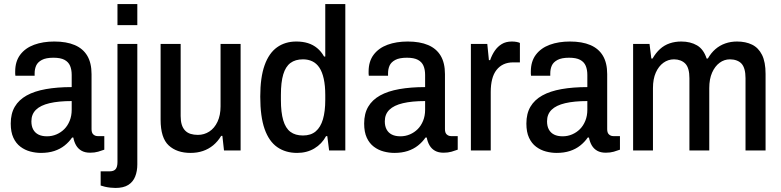

<svg xmlns="http://www.w3.org/2000/svg" viewBox="-20 -743 3856 948"><path d="M182 12Q156 12 129.5 5Q103 -2 81 -18.5Q59 -35 46 -63Q33 -91 33 -133Q33 -182 53 -216Q73 -250 111.5 -271.5Q150 -293 206.5 -303Q263 -313 334 -313V-373Q334 -399 326 -418Q318 -437 298.5 -447.5Q279 -458 244 -458Q207 -458 186.5 -447Q166 -436 158.5 -419Q151 -402 151 -381V-369H56Q55 -374 55 -379Q55 -384 55 -390Q55 -440 80 -473Q105 -506 148.5 -522Q192 -538 248 -538Q308 -538 349 -520.5Q390 -503 411 -467.5Q432 -432 432 -377V-105Q432 -87 441 -79Q450 -71 462 -71H495V-4Q482 1 464.5 6Q447 11 425 11Q400 11 383 1.5Q366 -8 356 -25Q346 -42 342 -64H336Q321 -42 299 -24.5Q277 -7 248 2.5Q219 12 182 12ZM212 -70Q237 -70 259 -79.5Q281 -89 297.5 -105.5Q314 -122 324 -146.5Q334 -171 334 -201V-244Q269 -244 224.5 -233.5Q180 -223 157.5 -201Q135 -179 135 -144Q135 -120 144 -103.5Q153 -87 170 -78.5Q187 -70 212 -70Z M560 -619V-723H658V-619ZM550 185Q539 185 525 183.5Q511 182 498 179Q485 176 477 173V103H521Q542 103 551 92Q560 81 560 57V-526H658V69Q658 102 647.5 128.5Q637 155 613.5 170Q590 185 550 185Z M921 12Q853 12 813 -25Q773 -62 773 -152V-526H872V-170Q872 -145 877.5 -127.5Q883 -110 894 -98.5Q905 -87 921 -82Q937 -77 957 -77Q988 -77 1013.5 -93.5Q1039 -110 1054 -142Q1069 -174 1069 -218V-526H1168V0H1086L1078 -72H1072Q1055 -44 1032.5 -25.5Q1010 -7 982 2.5Q954 12 921 12Z M1447 12Q1390 12 1349 -16.5Q1308 -45 1286.5 -106Q1265 -167 1265 -266Q1265 -361 1286.5 -421Q1308 -481 1348 -509.5Q1388 -538 1443 -538Q1475 -538 1500.5 -530Q1526 -522 1546 -505.5Q1566 -489 1580 -464H1586V-723H1685V0H1605L1596 -71H1590Q1569 -32 1532 -10Q1495 12 1447 12ZM1476 -74Q1515 -74 1539 -94.5Q1563 -115 1574.5 -154Q1586 -193 1586 -250V-274Q1586 -320 1578.5 -354Q1571 -388 1557 -409Q1543 -430 1522.5 -440Q1502 -450 1476 -450Q1438 -450 1414 -432Q1390 -414 1378.5 -375.5Q1367 -337 1367 -275V-249Q1367 -188 1378.5 -149Q1390 -110 1414 -92Q1438 -74 1476 -74Z M1927 12Q1901 12 1874.5 5Q1848 -2 1826 -18.5Q1804 -35 1791 -63Q1778 -91 1778 -133Q1778 -182 1798 -216Q1818 -250 1856.5 -271.5Q1895 -293 1951.5 -303Q2008 -313 2079 -313V-373Q2079 -399 2071 -418Q2063 -437 2043.5 -447.5Q2024 -458 1989 -458Q1952 -458 1931.5 -447Q1911 -436 1903.5 -419Q1896 -402 1896 -381V-369H1801Q1800 -374 1800 -379Q1800 -384 1800 -390Q1800 -440 1825 -473Q1850 -506 1893.5 -522Q1937 -538 1993 -538Q2053 -538 2094 -520.5Q2135 -503 2156 -467.5Q2177 -432 2177 -377V-105Q2177 -87 2186 -79Q2195 -71 2207 -71H2240V-4Q2227 1 2209.5 6Q2192 11 2170 11Q2145 11 2128 1.5Q2111 -8 2101 -25Q2091 -42 2087 -64H2081Q2066 -42 2044 -24.5Q2022 -7 1993 2.5Q1964 12 1927 12ZM1957 -70Q1982 -70 2004 -79.5Q2026 -89 2042.5 -105.5Q2059 -122 2069 -146.5Q2079 -171 2079 -201V-244Q2014 -244 1969.5 -233.5Q1925 -223 1902.5 -201Q1880 -179 1880 -144Q1880 -120 1889 -103.5Q1898 -87 1915 -78.5Q1932 -70 1957 -70Z M2305 0V-526H2386L2394 -446H2400Q2409 -472 2423 -492.5Q2437 -513 2457.5 -525.5Q2478 -538 2507 -538Q2520 -538 2530.5 -536Q2541 -534 2547 -531V-435H2514Q2487 -435 2466.5 -425.5Q2446 -416 2431.5 -397.5Q2417 -379 2410 -351.5Q2403 -324 2403 -289V0Z M2728 12Q2702 12 2675.5 5Q2649 -2 2627 -18.5Q2605 -35 2592 -63Q2579 -91 2579 -133Q2579 -182 2599 -216Q2619 -250 2657.5 -271.5Q2696 -293 2752.5 -303Q2809 -313 2880 -313V-373Q2880 -399 2872 -418Q2864 -437 2844.5 -447.5Q2825 -458 2790 -458Q2753 -458 2732.5 -447Q2712 -436 2704.5 -419Q2697 -402 2697 -381V-369H2602Q2601 -374 2601 -379Q2601 -384 2601 -390Q2601 -440 2626 -473Q2651 -506 2694.5 -522Q2738 -538 2794 -538Q2854 -538 2895 -520.5Q2936 -503 2957 -467.5Q2978 -432 2978 -377V-105Q2978 -87 2987 -79Q2996 -71 3008 -71H3041V-4Q3028 1 3010.5 6Q2993 11 2971 11Q2946 11 2929 1.5Q2912 -8 2902 -25Q2892 -42 2888 -64H2882Q2867 -42 2845 -24.5Q2823 -7 2794 2.5Q2765 12 2728 12ZM2758 -70Q2783 -70 2805 -79.5Q2827 -89 2843.5 -105.5Q2860 -122 2870 -146.5Q2880 -171 2880 -201V-244Q2815 -244 2770.5 -233.5Q2726 -223 2703.5 -201Q2681 -179 2681 -144Q2681 -120 2690 -103.5Q2699 -87 2716 -78.5Q2733 -70 2758 -70Z M3106 0V-526H3187L3196 -454H3202Q3218 -482 3239 -501Q3260 -520 3286.5 -529Q3313 -538 3344 -538Q3389 -538 3421.5 -519Q3454 -500 3469 -454H3475Q3491 -482 3512.5 -500.5Q3534 -519 3561 -528.5Q3588 -538 3619 -538Q3662 -538 3693.5 -522.5Q3725 -507 3742.5 -472Q3760 -437 3760 -378V0H3661V-357Q3661 -382 3656 -400Q3651 -418 3641.5 -428.5Q3632 -439 3617 -444.5Q3602 -450 3584 -450Q3556 -450 3533 -433Q3510 -416 3496 -384.5Q3482 -353 3482 -308V0H3384V-357Q3384 -382 3379 -400Q3374 -418 3364 -428.5Q3354 -439 3339.5 -444.5Q3325 -450 3308 -450Q3279 -450 3255.5 -433Q3232 -416 3218 -384.5Q3204 -353 3204 -308V0Z"/></svg>

Font: Archivo SemiCondensed Medium
Style: Regular
Weight: 500
Width: 4
Designer: Hector Gatti
Foundry: Omnibus-Type
Version: Version 2.001